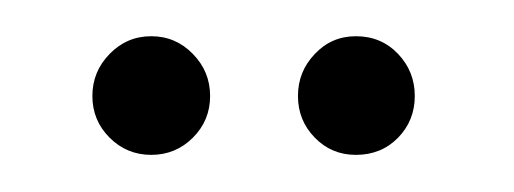

<svg xmlns="http://www.w3.org/2000/svg" viewBox="-20 -693 284 106"><path d="M63.5 -607.5Q77 -607.5 86.5 -617Q96 -626.5 96 -640Q96 -653.5 86.5 -663.2Q77 -673 63.5 -673Q50 -673 40.5 -663.2Q31 -653.5 31 -640Q31 -626.5 40.5 -617Q50 -607.5 63.5 -607.5ZM176.5 -607.5Q190.5 -607.5 199.8 -617Q209 -626.5 209 -640Q209 -653.5 199.8 -663.2Q190.5 -673 176.5 -673Q163 -673 153.8 -663.2Q144.5 -653.5 144.5 -640Q144.5 -626.5 153.8 -617Q163 -607.5 176.5 -607.5Z"/></svg>

Font: Anybody ExtraCondensed Medium
Style: Regular
Weight: 500
Width: 2
Version: Version 1.113;gftools[0.9.25]